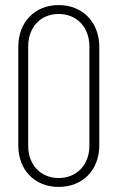

<svg xmlns="http://www.w3.org/2000/svg" viewBox="-20 -728 463 756"><path d="M211 8C305 8 371 -58 371 -156V-543C371 -641 305 -708 211 -708C117 -708 52 -641 52 -543V-156C52 -58 117 8 211 8ZM211 -27C140 -27 91 -79 91 -154V-545C91 -621 140 -673 211 -673C282 -673 332 -621 332 -545V-154C332 -79 282 -27 211 -27Z"/></svg>

Font: Barlow Condensed ExtraLight
Style: Regular
Weight: 275
Width: 3
Designer: Jeremy Tribby
Foundry: Tribby Type
Version: Version 1.422;hotconv 1.0.109;makeotfexe 2.5.65596